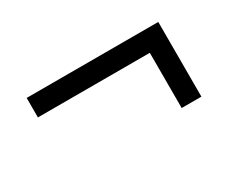

<svg xmlns="http://www.w3.org/2000/svg" viewBox="-52 -499 705 581"><g transform="rotate(-30 300.0 -208.5)"><path d="M522 -78.1V-339.1H62.1V-271H453.1V-78.1Z"/></g></svg>

Font: Margiela Mono
Style: Regular
Weight: 400
Designer: Mike Abbink, Paul van der Laan, Pieter van Rosmalen
Foundry: Bold Monday
Version: Version 2.003 2021